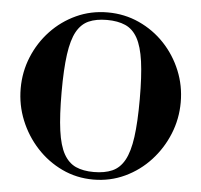

<svg xmlns="http://www.w3.org/2000/svg" viewBox="-54 -819 931 888"><g transform="rotate(5 411.5 -375.0)"><path d="M410.9 13Q332.8 13 265.4 -19Q198 -51 147.5 -106Q97 -161 68.5 -231Q40 -301 40 -378.2Q40 -455.4 68.5 -524.7Q97 -594 147.5 -647.5Q198 -701 265.4 -732Q332.8 -763 410.9 -763Q489 -763 557 -732Q625 -701 675.5 -647.5Q726 -594 754.5 -524.7Q783 -455.4 783 -378.2Q783 -301 754.5 -231Q726 -161 675.5 -106Q625 -51 557 -19Q489 13 410.9 13ZM410 -22Q460.6 -22 495.8 -37.5Q531 -53 552.5 -92Q574 -131 583.5 -200Q593 -269 593 -376Q593 -483 583.5 -551.4Q573.9 -619.8 552.5 -658.4Q531 -697 495.9 -712.5Q460.8 -728 410.4 -728Q360 -728 325.5 -712.5Q291 -697 270 -659Q249 -621 239.5 -552.5Q230 -484 230 -378Q230 -269 239.5 -199.5Q249 -130 270.7 -91.4Q292.4 -52.9 326.6 -37.4Q360.8 -22 410 -22Z"/></g></svg>

Font: Libre Bodoni
Style: Regular
Weight: 400
Designer: Pablo Impallari, Rodrigo Fuenzalida
Foundry: Impallari Type
Version: Version 2.005;gftools[0.9.23]